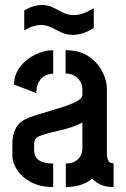

<svg xmlns="http://www.w3.org/2000/svg" viewBox="-20 -756 509 776"><path d="M275 -615Q249 -615 228 -625Q207 -635 187.5 -645Q168 -655 144 -655Q131 -655 114.5 -650Q98 -645 78 -633V-714Q99 -726 116.5 -731Q134 -736 148 -736Q174 -736 194 -726Q214 -716 234 -705.5Q254 -695 279 -695Q296 -695 315 -701.5Q334 -708 359 -723V-643Q334 -627 313 -621Q292 -615 275 -615ZM195 0Q143 0 106 -19.5Q69 -39 49.5 -68.5Q30 -98 30 -128V-178Q30 -190 33 -207Q36 -224 46.5 -242.5Q57 -261 82 -274Q98 -282 126.5 -291Q155 -300 186.5 -309Q218 -318 247 -328Q276 -338 294.5 -349Q313 -360 313 -372V-393Q313 -413 303.5 -428Q294 -443 279 -451Q264 -459 245 -459V-553Q302 -553 338.5 -528Q375 -503 393.5 -466.5Q412 -430 412 -399V-129Q412 -123 416.5 -109.5Q421 -96 439 -96V0Q408 0 387.5 -9.5Q367 -19 352 -34Q333 -17 305 -8.5Q277 0 246 0V-95Q266 -95 281 -102.5Q296 -110 304.5 -124.5Q313 -139 313 -158V-261Q294 -250 267.5 -241.5Q241 -233 212 -226.5Q183 -220 161 -213.5Q139 -207 130 -201Q118 -193 118 -172V-150Q118 -131 126.5 -119Q135 -107 152.5 -101Q170 -95 195 -95ZM127 -380 37 -414Q37 -454 60.5 -485Q84 -516 120.5 -534.5Q157 -553 195 -553V-458Q176 -458 160.5 -449Q145 -440 136 -423Q127 -406 127 -380Z"/></svg>

Font: Stick No Bills ExtraLight SemiBold
Style: Regular
Weight: 600
Version: Version 2.000